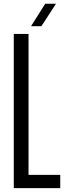

<svg xmlns="http://www.w3.org/2000/svg" viewBox="-20 -976 344 996"><path d="M51.5 0V-800H128V-69H292.5V0ZM141 -840 214.5 -956.5H270.5L194.5 -840Z"/></svg>

Font: Big Shoulders Display Thin Medium
Style: Regular
Weight: 500
Version: Version 2.002